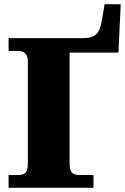

<svg xmlns="http://www.w3.org/2000/svg" viewBox="-20 -896 596 916"><path d="M426 0V-61H362C326 -61 312 -72 312 -117V-645H545L556 -876H479L467 -804C456 -740 442 -714 373 -714H21V-653H62C101 -653 113 -635 113 -597V-121C113 -73 102 -61 64 -61H21V0Z"/></svg>

Font: UArctic Serif Black
Style: Regular
Weight: 900
Designer: Customization by Puisto advertising & original work Monotype Design Team
Foundry: Monotype Imaging Inc.
Version: Version 2.004